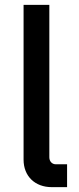

<svg xmlns="http://www.w3.org/2000/svg" viewBox="-20 -770 327 790"><path d="M193 0H256V-94H210C194 -94 183 -106 183 -123V-750H77V-113C77 -45 124 0 193 0Z"/></svg>

Font: Finlandica Medium
Style: Regular
Weight: 500
Designer: Niklas Ekholm, Juho Hiilivirta, Jaakko Suomalainen
Foundry: Helsinki Type Studio
Version: Version 2.000;Glyphs 3.2 (3202)